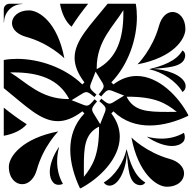

<svg xmlns="http://www.w3.org/2000/svg" viewBox="-20 -1020 1040 1020"><path d="M774.2 -651.8C841 -637.9 915.7 -589.6 949.3 -531.4C960.6 -537.9 966.3 -550.1 966.3 -562.3C966.3 -565.7 965.9 -569.1 965 -572.4C951.7 -622.2 859 -652.5 792.4 -653.7C865.5 -660.9 948.5 -662.5 962 -713C963.2 -717.2 963.8 -721.5 963.8 -725.6C963.8 -736.3 959.6 -746 949.3 -752C915.7 -693.7 839.4 -669.2 774.6 -653.3ZM531.4 -50.7C537.9 -39.4 550.1 -33.6 562.3 -33.6C565.7 -33.6 569.1 -34.1 572.4 -35C622.2 -48.3 652.5 -140.9 653.7 -207.6C660.9 -134.5 662.5 -51.5 713 -38C717.2 -36.8 721.5 -36.2 725.6 -36.2C736.3 -36.2 746 -40.4 752 -50.7C693.7 -84.3 669.2 -160.6 653.3 -225.4L651.8 -225.7C637.9 -159 589.6 -84.3 531.4 -50.7ZM0 -551.8C114.6 -459.8 194.4 -376.3 287 -376.3C326.9 -376.3 369.1 -391.7 417.5 -428.5L428.5 -417.5C373.9 -360.9 353.3 -293.2 353.3 -224.6C353.3 -153.6 375.4 -81.6 404.7 -20H409.2C506.6 -71.2 616.3 -176.7 616.3 -293.5C616.3 -334 603.1 -376 571.5 -417.5L582.5 -428.5C639.1 -373.9 706.8 -353.3 775.4 -353.3C846.4 -353.3 918.3 -375.4 980 -404.7V-409.2C928.8 -506.6 823.3 -616.3 706.5 -616.3C665.9 -616.3 624 -603.1 582.5 -571.5L571.5 -582.5C663 -677.4 707.3 -814.1 707.3 -929.6C707.3 -954.2 705.3 -977.9 701.3 -1000H551.8C459.8 -885.4 376.3 -805.6 376.3 -712.9C376.3 -673.1 391.7 -630.9 428.5 -582.5L417.5 -571.5C322.6 -663 185.9 -707.3 70.4 -707.3C45.8 -707.3 22.1 -705.3 0 -701.3ZM678.2 -289.5C714.2 -99.5 811 -28 866 -28C926.3 -28 957.9 -62.4 957.9 -98.8C957.9 -135.2 924.9 -163.8 882.2 -175.5C756.5 -210.2 678.2 -289.5 678.2 -289.5ZM761.8 -292.3C804.8 -263.4 853.7 -244.4 893.9 -244.4C917.3 -244.4 937.7 -250.9 952.4 -265.5C958.7 -271.9 961.9 -282.1 961.9 -292.4C961.9 -300.1 960.1 -308 956.5 -314.2C920.2 -293.2 879.5 -283.5 837.9 -283.5C812.8 -283.5 787.3 -287 762.2 -293.7ZM652.8 -505.8 658.7 -506.3C803.3 -506 860.8 -472.6 919.1 -425.7C912.7 -425.6 906.3 -425.6 900 -425.6C888.6 -425.6 877.6 -425.5 866.9 -425.5C764.1 -425.5 690.8 -429.1 652.8 -505.8ZM244.4 -106.1C244.4 -82.7 250.9 -62.3 265.5 -47.6C271.9 -41.3 282.1 -38.1 292.4 -38.1C300.1 -38.1 308 -39.9 314.2 -43.5C293.2 -79.8 283.5 -120.5 283.5 -162.1C283.5 -187.2 287 -212.7 293.7 -237.8L292.3 -238.2C263.4 -195.2 244.4 -146.4 244.4 -106.1ZM425.5 -133.1C425.5 -235.9 429.1 -309.2 505.8 -347.2L506.3 -341.3C506 -196.7 472.6 -139.2 425.7 -80.9C425.6 -87.3 425.6 -93.7 425.6 -100C425.6 -111.4 425.5 -122.4 425.5 -133.1ZM493.7 -658.7C494 -803.3 583.1 -880.1 635.3 -966.1L635.4 -947C635 -818.2 602.8 -709 494.2 -652.8ZM298.7 -1000C308.2 -947.8 328.7 -904.5 360 -878C388.6 -923.3 418.9 -963.4 448.2 -1000ZM33.9 -635.3 53 -635.4C181.8 -635 291 -602.8 347.2 -494.2L341.3 -493.7C196.7 -494 119.9 -583.1 33.9 -635.3ZM0 -298.7C52.2 -308.2 95.5 -328.7 122 -360C76.7 -388.6 36.6 -418.9 0 -448.2ZM0 -901.2H1.5C1.5 -954.9 45.1 -998.5 98.8 -998.5V-1000H30C13.4 -1000 0 -986.6 0 -970ZM43.6 -897C43.6 -862.6 76.2 -835.9 117.8 -824.5C243.5 -789.8 321.8 -710.5 321.8 -710.5C285.8 -900.5 188.4 -964.9 133.8 -964.9C77.5 -964.9 43.6 -931.9 43.6 -897ZM360.5 -487.8 421.5 -525.2C427.4 -528.2 432.1 -530.2 436.7 -530.6C447.2 -531.5 457.5 -524.6 481.6 -504.4L488.7 -513L492.5 -517.4C468.4 -537.6 459.8 -546.6 458.9 -557C458.5 -561.7 459.6 -566.6 461.5 -572.9L487.8 -639.5L525.3 -578.5C528.2 -572.6 530.2 -568 530.6 -563.3C531.5 -552.8 524.6 -542.5 504.4 -518.5L513 -511.3L517.4 -507.5C537.6 -531.6 546.6 -540.2 557.1 -541.1C561.7 -541.5 566.6 -540.4 572.9 -538.5L639.5 -512.2L578.5 -474.8C572.6 -471.8 568 -469.9 563.3 -469.4C552.8 -468.5 542.5 -475.4 518.5 -495.6L511.3 -487L507.6 -482.6C531.6 -462.4 540.2 -453.4 541.1 -443C541.5 -438.3 540.4 -433.4 538.5 -427.1L512.2 -360.5L474.8 -421.5C471.8 -427.4 469.9 -432 469.4 -436.7C468.5 -447.2 475.4 -457.5 495.6 -481.5L487 -488.7L482.6 -492.5C462.4 -468.4 453.4 -459.8 443 -458.9C438.3 -458.5 433.4 -459.6 427.1 -461.5ZM710.5 -678.2C900.5 -714.2 964.9 -811.6 964.9 -866.2C964.9 -922.5 931.9 -956.4 897 -956.4C868.5 -956.4 838.7 -933.8 824.5 -882.2C789.8 -756.5 710.5 -678.2 710.5 -678.2ZM27 -134C27 -74.9 61.4 -41.4 97.9 -41.4C134.7 -41.4 163.7 -74.7 175.5 -117.8C210.2 -243.4 289.5 -321.8 289.5 -321.8C99.5 -285.8 27 -189 27 -134Z"/></svg>

Font: GlukFrames07
Style: Medium
Weight: 500
Monospace: yes
Designer: gluk
Foundry: gluk
Version: Version 1.00